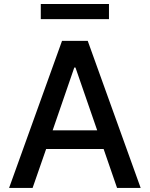

<svg xmlns="http://www.w3.org/2000/svg" viewBox="-20 -929 740 949"><path d="M518.6 -909.2V-834.5H181.6V-909.2ZM141.1 0H24.9L286.6 -727.1H413.6L675.3 0H558.6L492.2 -192.4H208ZM240.2 -284.7H460.4L353 -595.2H347.2Z"/></svg>

Font: Interop Med
Style: Regular
Weight: 500
Designer: Rasmus Andersson, Google, Jang Haemin
Foundry: jhaemin
Version: Version 1.007